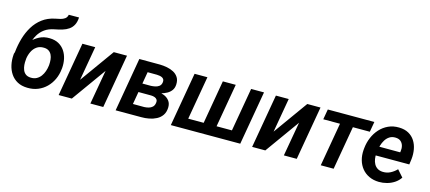

<svg xmlns="http://www.w3.org/2000/svg" viewBox="-57 -1286 4081 1821"><g transform="rotate(15 1984.0 -375.5)"><path d="M443.4 -760.3 543.9 -760.7Q541.5 -715.8 525.9 -686.3Q510.3 -656.7 483.6 -638.4Q457 -620.1 422.4 -609.6Q387.7 -599.1 347.7 -591.8Q291.5 -581.1 254.4 -554.2Q217.3 -527.3 194.3 -488.3Q171.4 -449.2 159.4 -402.1Q147.5 -355 142.6 -303.7L139.2 -275.4L39.1 -263.2L42.5 -292Q49.3 -357.9 68.1 -422.9Q86.9 -487.8 120.6 -543.5Q154.3 -599.1 205.6 -637.9Q256.8 -676.8 328.6 -691.4Q351.1 -695.8 375.7 -701.4Q400.4 -707 419.2 -720.2Q438 -733.4 443.4 -760.3ZM327.1 -498.5Q378.9 -497.6 415.8 -477.1Q452.6 -456.5 475.6 -422.4Q498.5 -388.2 507.8 -345.2Q517.1 -302.2 513.2 -254.9L511.7 -244.1Q506.3 -189.9 484.6 -143.3Q462.9 -96.7 427.7 -61.8Q392.6 -26.9 345.5 -7.6Q298.3 11.7 242.2 10.3Q184.6 9.3 143.8 -12.9Q103 -35.2 77.6 -72.8Q52.2 -110.4 41.7 -158Q31.2 -205.6 35.2 -257.3L36.1 -268.6Q38.1 -280.3 46.9 -291.3Q55.7 -302.2 66.2 -312.7Q76.7 -323.2 83 -334Q110.8 -377.4 146.2 -415.5Q181.6 -453.6 226.3 -476.8Q271 -500 327.1 -498.5ZM296.4 -397.5Q254.9 -398.4 226.3 -377.9Q197.8 -357.4 181.6 -323.7Q165.5 -290 160.6 -252.9L160.2 -242.7Q157.2 -217.3 159.4 -191.2Q161.6 -165 170.7 -142.6Q179.7 -120.1 198.5 -106Q217.3 -91.8 249 -90.8Q281.7 -89.8 305.9 -103Q330.1 -116.2 346.7 -138.7Q363.3 -161.1 372.8 -188.7Q382.3 -216.3 385.7 -244.6L386.7 -254.9Q388.7 -279.8 386.2 -304.7Q383.8 -329.6 374 -350.3Q364.3 -371.1 345.5 -384Q326.7 -397 296.4 -397.5Z M706.5 -192.4 947.3 -528.3H1077.1L985.4 0H858.9L918 -336.4L676.8 0H547.4L639.2 -528.3H765.1Z M1393.1 -223.1 1226.1 -223.6 1240.7 -311 1368.2 -310.5Q1389.2 -311.5 1411.1 -315.9Q1433.1 -320.3 1449.7 -333Q1466.3 -345.7 1470.2 -370.1Q1473.1 -387.7 1467.8 -398.7Q1462.4 -409.7 1451.4 -415.8Q1440.4 -421.9 1426.5 -424.3Q1412.6 -426.8 1398.4 -427.2L1306.6 -427.7L1232.4 0H1106.9L1198.2 -528.3L1401.4 -527.8Q1435.5 -527.3 1471.2 -520.5Q1506.8 -513.7 1536.4 -498Q1565.9 -482.4 1583.5 -454.8Q1601.1 -427.2 1599.1 -385.3Q1597.7 -351.1 1581.1 -327.9Q1564.5 -304.7 1538.1 -290Q1511.7 -275.4 1481.4 -267.6Q1451.2 -259.8 1422.4 -257.3ZM1357.9 0H1150.9L1214.8 -100.6L1360.8 -100.1Q1383.3 -101.1 1404.1 -106.7Q1424.8 -112.3 1439.9 -126.2Q1455.1 -140.1 1459 -164.6Q1462.9 -186.5 1454.8 -199Q1446.8 -211.4 1430.9 -217Q1415 -222.7 1396 -223.1L1259.3 -223.6L1275.9 -311L1421.4 -310.5L1446.8 -275.9Q1481.4 -272 1512.9 -258.3Q1544.4 -244.6 1563.7 -219Q1583 -193.4 1582 -154.8Q1580.6 -108.9 1560.1 -78.9Q1539.6 -48.8 1506.6 -31.5Q1473.6 -14.2 1434.8 -6.8Q1396 0.5 1357.9 0Z M1740.7 -528.3H1866.7L1792.5 -101.6H1944.3L2018.1 -528.3H2145L2070.8 -101.6H2221.7L2295.9 -528.3H2422.4L2330.6 0H1648.9Z M2606.4 -192.4 2847.2 -528.3H2977.1L2885.3 0H2758.8L2817.9 -336.4L2576.7 0H2447.3L2539.1 -528.3H2665Z M3339.4 -528.3 3247.6 0H3121.1L3212.9 -528.3ZM3505.9 -528.3 3488.3 -427.7H3031.2L3048.8 -528.3Z M3693.4 9.8Q3639.2 8.8 3596.7 -11.2Q3554.2 -31.2 3525.9 -65.9Q3497.6 -100.6 3484.6 -146.5Q3471.7 -192.4 3475.6 -244.6L3477.5 -264.6Q3482.9 -318.8 3503.7 -368.4Q3524.4 -418 3559.3 -456.8Q3594.2 -495.6 3641.8 -517.6Q3689.5 -539.6 3747.6 -538.1Q3802.7 -537.1 3841.3 -515.4Q3879.9 -493.7 3903.1 -457.3Q3926.3 -420.9 3934.6 -375Q3942.9 -329.1 3937.5 -279.3L3930.2 -225.1H3527.8L3542 -314L3816.9 -313.5L3818.8 -324.7Q3823.2 -353.5 3816.2 -378.9Q3809.1 -404.3 3790.3 -420.2Q3771.5 -436 3739.7 -437Q3704.6 -438 3680.2 -422.1Q3655.8 -406.2 3639.9 -380.4Q3624 -354.5 3615.2 -324Q3606.4 -293.5 3603 -264.6L3601.1 -245.1Q3598.6 -217.8 3602.8 -190.9Q3606.9 -164.1 3618.9 -142.1Q3630.9 -120.1 3652.3 -106.4Q3673.8 -92.8 3705.6 -91.8Q3745.6 -90.8 3779.1 -108.2Q3812.5 -125.5 3839.8 -153.8L3898.9 -86.9Q3876.5 -53.7 3843.3 -32Q3810.1 -10.3 3771.2 0Q3732.4 10.3 3693.4 9.8Z"/></g></svg>

Font: Roboto SemiBold
Style: Italic
Weight: 600
Designer: Christian Robertson
Foundry: Google
Version: Version 3.009; 2024